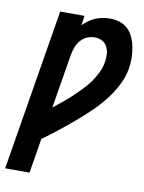

<svg xmlns="http://www.w3.org/2000/svg" viewBox="-88 -802 647 861"><g transform="rotate(10 235.5 -371.5)"><path d="M-4 0 117 -735H228L221 -691Q233 -703 247.5 -713.5Q262 -724 277.5 -730.5Q293 -737 309.5 -740Q326 -743 342 -743Q366 -743 388 -736Q410 -729 426 -713Q442 -697 451 -676Q460 -655 464 -632Q468 -609 468.5 -585.5Q469 -562 465 -537Q458 -497 438.5 -459Q419 -421 392 -387Q365 -353 333.5 -323Q302 -293 269 -265Q236 -237 202 -210Q168 -183 133 -158L107 0ZM157 -305Q178 -322 199 -339Q220 -356 239.5 -374.5Q259 -393 277.5 -412Q296 -431 311.5 -452.5Q327 -474 338.5 -498Q350 -522 354 -547Q357 -565 356 -583Q355 -601 347 -616.5Q339 -632 324 -640Q309 -648 290 -648Q273 -648 256 -641Q239 -634 226.5 -619.5Q214 -605 207.5 -588Q201 -571 198 -554Z"/></g></svg>

Font: Iosevka QP
Style: Bold Italic
Weight: 700
Italic angle: -9°
Designer: Belleve Invis
Foundry: Belleve Invis
Version: Version 20.0.0; ttfautohint (v1.8.4)